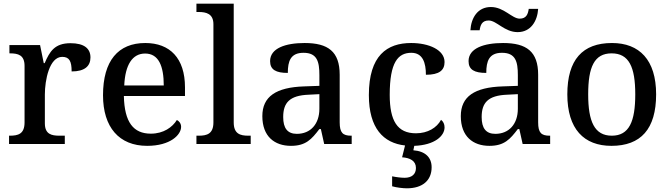

<svg xmlns="http://www.w3.org/2000/svg" viewBox="-20 -780 3627 1040"><path d="M29 0H331V-45H302C259 -45 223 -53 223 -112V-268C223 -345 247 -472 317 -472C356 -472 368 -448 368 -393C439 -393 470 -422 470 -469C470 -517 436 -546 362 -546C276 -546 249 -501 222 -438H217L197 -536H31V-491H34C78 -491 113 -482 113 -423V-117C113 -54 78 -45 33 -45H29Z M777 10C903 10 961 -50 961 -93C961 -112 949 -125 938 -130C914 -91 866 -56 797 -56C703 -56 654 -117 651 -260H982V-307C982 -465 900 -547 767 -547C620 -547 538 -451 538 -264C538 -91 625 10 777 10ZM867 -317H653C658 -429 697 -490 766 -490C840 -490 867 -421 867 -317Z M1044 0H1338V-45H1325C1281 -45 1246 -55 1246 -117V-760H1044V-715H1057C1096 -715 1136 -706 1136 -649V-117C1136 -55 1101 -45 1057 -45H1044Z M1556 10C1637 10 1668 -26 1710 -81H1718L1736 0H1885V-45H1882C1837 -45 1820 -61 1820 -117V-375C1820 -501 1757 -547 1630 -547C1527 -547 1443 -519 1443 -449C1443 -402 1475 -385 1539 -385C1539 -449 1554 -494 1624 -494C1698 -494 1710 -446 1710 -373V-315L1627 -312C1475 -307 1401 -257 1401 -151C1401 -41 1467 10 1556 10ZM1588 -55C1537 -55 1514 -86 1514 -146C1514 -223 1548 -263 1652 -267L1710 -270V-191C1710 -108 1662 -55 1588 -55Z M2184 240C2269 240 2318 197 2318 126C2318 73 2284 39 2219 34L2224 10C2335 6 2388 -44 2388 -90C2388 -108 2381 -122 2369 -131C2346 -88 2297 -58 2233 -58C2132 -58 2091 -126 2091 -266C2091 -443 2136 -494 2208 -494C2270 -494 2287 -440 2287 -375C2359 -375 2388 -399 2388 -444C2388 -510 2303 -547 2207 -547C2077 -547 1978 -480 1978 -265C1978 -85 2057 -5 2174 8L2158 72C2201 75 2233 91 2233 130C2233 164 2210 183 2172 183C2154 183 2128 180 2104 175V229C2128 236 2163 240 2184 240Z M2784 -606C2855 -606 2891 -666 2895 -732H2844C2840 -705 2832 -679 2795 -679C2753 -679 2710 -742 2639 -742C2567 -742 2532 -683 2528 -616H2578C2582 -643 2590 -669 2627 -669C2670 -669 2712 -606 2784 -606ZM2631 10C2712 10 2743 -26 2785 -81H2793L2811 0H2960V-45H2957C2912 -45 2895 -61 2895 -117V-375C2895 -501 2832 -547 2705 -547C2602 -547 2518 -519 2518 -449C2518 -402 2550 -385 2614 -385C2614 -449 2629 -494 2699 -494C2773 -494 2785 -446 2785 -373V-315L2702 -312C2550 -307 2476 -257 2476 -151C2476 -41 2542 10 2631 10ZM2663 -55C2612 -55 2589 -86 2589 -146C2589 -223 2623 -263 2727 -267L2785 -270V-191C2785 -108 2737 -55 2663 -55Z M3292 10C3451 10 3534 -81 3534 -269C3534 -456 3443 -547 3295 -547C3135 -547 3053 -456 3053 -269C3053 -81 3143 10 3292 10ZM3294 -45C3200 -45 3166 -122 3166 -269C3166 -417 3199 -491 3293 -491C3387 -491 3421 -417 3421 -269C3421 -122 3388 -45 3294 -45Z"/></svg>

Font: Noto Serif Myanmar Medium
Style: Regular
Weight: 500
Designer: Ben Mitchell and the Monotype Design Team
Foundry: Monotype Imaging Inc.
Version: Version 2.106